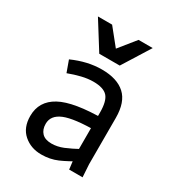

<svg xmlns="http://www.w3.org/2000/svg" viewBox="-157 -725 751 824"><g transform="rotate(30 219.0 -313.5)"><path d="M210.9 -378.9Q183.6 -378.9 153.3 -371.6Q123 -364.3 91.8 -352.5L71.3 -409.2Q145.5 -442.4 215.8 -442.4Q292 -442.4 331.5 -406.2Q371.1 -370.1 371.1 -292V-62.5L375 0H308.6L300.8 -62.5V-278.3Q300.8 -335 280.8 -356.9Q260.7 -378.9 210.9 -378.9ZM123 -120.1Q123 -91.8 138.7 -75.2Q154.3 -58.6 186.5 -58.6Q214.8 -58.6 243.7 -70.3Q272.5 -82 317.4 -106.4L321.3 -108.4L336.9 -57.6Q335.9 -57.6 335 -56.6Q287.1 -27.3 251 -11.7Q214.8 3.9 171.9 3.9Q120.1 3.9 84.5 -27.3Q48.8 -58.6 48.8 -116.2Q48.8 -189.5 115.2 -225.6Q181.6 -261.7 333 -261.7V-201.2Q217.8 -201.2 170.4 -181.6Q123 -162.1 123 -120.1ZM86.9 -630.9H157.2L242.2 -525.4H203.1L288.1 -630.9H358.4L273.4 -495.1H171.9Z"/></g></svg>

Font: Sudo Var
Style: Regular
Weight: 400
Monospace: yes
Designer: Jens Kutilek
Foundry: Jens Kutilek
Version: Version 0.065;FEAKit 1.0